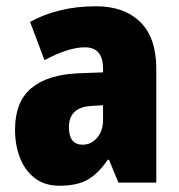

<svg xmlns="http://www.w3.org/2000/svg" viewBox="-20 -583 573 613"><path d="M287 -563Q376 -563 427.5 -513Q479 -463 479 -363V0H358L328 -73H324Q295 -30 261 -10Q227 10 170 10Q123 10 91.5 -14Q60 -38 44 -78.5Q28 -119 28 -169Q28 -258 80 -301.5Q132 -345 231 -349L309 -352V-364Q309 -432 251 -432Q199 -432 122 -391L76 -513Q119 -537 172 -550Q225 -563 287 -563ZM275 -245Q200 -242 200 -177Q200 -121 244 -121Q271 -121 290 -143Q309 -165 309 -200V-247Z"/></svg>

Font: Noto Sans Telugu Condensed Black
Style: Regular
Weight: 900
Width: 3
Designer: Jelle Bosma - Monotype Design Team
Foundry: Monotype Imaging Inc.
Version: Version 2.005; ttfautohint (v1.8.4.7-5d5b)